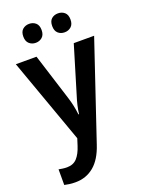

<svg xmlns="http://www.w3.org/2000/svg" viewBox="-178 -822 855 1143"><g transform="rotate(-20 249.0 -250.5)"><path d="M1 -542H132L225 -247Q234 -219 240 -190.5Q246 -162 249 -134H253Q256 -160 262.5 -188Q269 -216 279 -247L368 -542H497L290 73Q262 158 212.5 199Q163 240 95 240Q73 240 56.5 237.5Q40 235 26 232V133Q36 135 50 137Q64 139 78 139Q118 139 141.5 113.5Q165 88 180 41L194 -3ZM99 -681Q99 -712 116 -726.5Q133 -741 157 -741Q181 -741 198 -726.5Q215 -712 215 -681Q215 -651 198 -636Q181 -621 157 -621Q133 -621 116 -636Q99 -651 99 -681ZM282 -681Q282 -712 298.5 -726.5Q315 -741 340 -741Q364 -741 381 -726.5Q398 -712 398 -681Q398 -651 381 -636Q364 -621 340 -621Q315 -621 298.5 -636Q282 -651 282 -681Z"/></g></svg>

Font: Noto Sans Malayalam SemiCondensed SemiBold
Style: Regular
Weight: 600
Width: 4
Designer: Jelle Bosma - Monotype Design Team
Foundry: Monotype Imaging Inc.
Version: Version 2.104; ttfautohint (v1.8.4.7-5d5b)